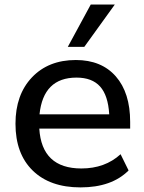

<svg xmlns="http://www.w3.org/2000/svg" viewBox="-20 -812 631 842"><path d="M333 9.8Q199.2 9.8 123.5 -64Q47.9 -137.7 47.9 -269.5Q47.9 -396.5 120.1 -472.7Q192.4 -548.8 312.5 -548.8Q424.8 -548.8 487.8 -477.1Q550.8 -405.3 550.8 -277.3V-248H152.3Q163.1 -73.2 336.9 -73.2Q440.4 -73.2 508.8 -135.7L543.9 -64.5Q469.7 9.8 333 9.8ZM153.3 -310.5H459Q454.1 -393.6 418.9 -432.6Q383.8 -471.7 315.4 -471.7Q169.9 -471.7 153.3 -310.5ZM277.3 -606.4 377.9 -792H483.4L349.6 -606.4Z"/></svg>

Font: Min Sans Medium
Style: Regular
Weight: 500
Designer: Jinseong-Kim, NotoSansCJK, Nunito
Foundry: Jinseong-Kim
Version: Version 1.400;Glyphs 3.1.2 (3151)